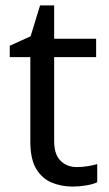

<svg xmlns="http://www.w3.org/2000/svg" viewBox="-20 -679 401 709"><path d="M264 -62Q284 -62 305 -65.5Q326 -69 339 -73V-6Q325 1 299 5.5Q273 10 249 10Q207 10 171.5 -4.5Q136 -19 114 -55Q92 -91 92 -156V-468H16V-510L93 -545L128 -659H180V-536H335V-468H180V-158Q180 -109 203.5 -85.5Q227 -62 264 -62Z"/></svg>

Font: Noto IKEA Simplified Chinese
Style: Regular
Weight: 400
Designer: Monotype Design Team
Foundry: Monotype Imaging Inc.
Version: Version 1.100